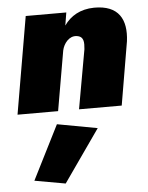

<svg xmlns="http://www.w3.org/2000/svg" viewBox="-56 -517 699 905"><g transform="rotate(-5 293.5 -64.0)"><path d="M361 -280 311 0H513L564 -300C577 -402 540 -472 423 -471C357 -470 311 -442 281 -399L291 -460H99L20 0H212L261 -283C268 -315 294 -349 329 -345C365 -341 364 -312 361 -280ZM201 61 72 317 218 343 391 96Z"/></g></svg>

Font: Jost* Black
Style: Italic
Weight: 900
Italic angle: -10°
Version: Version 3.7